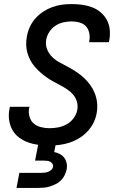

<svg xmlns="http://www.w3.org/2000/svg" viewBox="-20 -702 590 942"><path d="M222 12Q194 12 167.5 8.5Q141 5 116.5 -4Q92 -13 72 -28.5Q52 -44 40 -66Q28 -88 24.5 -115Q21 -142 27 -169L28 -178H125Q125 -177 124.5 -175.5Q124 -174 123 -173Q119 -151 124.5 -130.5Q130 -110 144.5 -97Q159 -84 180 -78.5Q201 -73 222 -73Q243 -73 265 -77Q287 -81 307 -92Q327 -103 341 -122Q355 -141 359 -162Q363 -183 357.5 -202.5Q352 -222 339.5 -237Q327 -252 310.5 -263Q294 -274 277 -283Q260 -292 242.5 -301.5Q225 -311 209.5 -322Q194 -333 179 -346Q164 -359 151.5 -373.5Q139 -388 129.5 -405.5Q120 -423 114.5 -442Q109 -461 108.5 -482Q108 -503 112 -524Q116 -547 126.5 -570Q137 -593 154 -612Q171 -631 192.5 -645Q214 -659 237.5 -667.5Q261 -676 284.5 -679Q308 -682 331 -682Q358 -682 383.5 -678.5Q409 -675 432.5 -666Q456 -657 474.5 -641Q493 -625 504.5 -603.5Q516 -582 518.5 -556.5Q521 -531 516 -504L514 -495H417L418 -500Q422 -520 418 -539.5Q414 -559 402 -572.5Q390 -586 371 -591.5Q352 -597 332 -597Q312 -597 291.5 -592.5Q271 -588 253 -576.5Q235 -565 223 -547Q211 -529 207 -509Q202 -483 211 -460.5Q220 -438 236.5 -422Q253 -406 274 -395Q295 -384 316 -372.5Q337 -361 356.5 -348Q376 -335 393 -319Q410 -303 423.5 -284Q437 -265 445.5 -243Q454 -221 456.5 -196.5Q459 -172 454 -146Q450 -122 438.5 -99Q427 -76 408.5 -56.5Q390 -37 367.5 -23.5Q345 -10 320.5 -2Q296 6 271 9Q246 12 222 12ZM61 220 75 146H183Q191 146 199.5 145Q208 144 216 141Q224 138 231 132Q238 126 240 118Q242 109 237.5 102Q233 95 226.5 91.5Q220 88 211.5 87Q203 86 195 86H152L183 -73H269L246 44Q261 47 274 54Q287 61 295.5 72.5Q304 84 307 99Q310 114 307 130Q304 144 297 158Q290 172 279 183Q268 194 254 201Q240 208 226 212.5Q212 217 197.5 218.5Q183 220 169 220Z"/></svg>

Font: Lode Dark Term
Style: Bold Italic
Weight: 700
Italic angle: -11°
Monospace: yes
Designer: Belleve Invis
Foundry: Belleve Invis
Version: Version 29.2.0